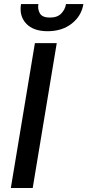

<svg xmlns="http://www.w3.org/2000/svg" viewBox="-20 -944 439 964"><path d="M264.9 -727.3 144.2 0H34.4L155.2 -727.3ZM311.4 -923.7H398.8Q388.8 -863.6 340.2 -825.5Q291.5 -787.3 219.1 -787.3Q147.4 -787.3 111.5 -825.5Q75.6 -863.6 85.6 -923.7H172.6Q168.3 -897 180.6 -876.4Q192.8 -855.8 230.5 -855.8Q268.1 -855.8 287.6 -876.2Q307.2 -896.7 311.4 -923.7Z"/></svg>

Font: Inter UI Medium
Style: Italic
Weight: 500
Italic angle: 9.39999°
Designer: Rasmus Andersson
Foundry: rsms
Version: 3.2;8d6f07862